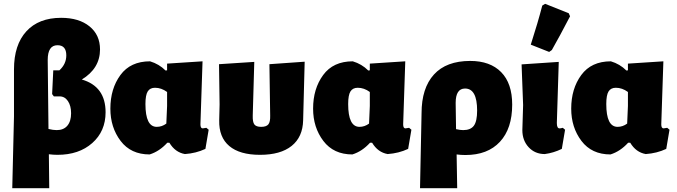

<svg xmlns="http://www.w3.org/2000/svg" viewBox="-20 -797 3534 1002"><path d="M44 185 53 -190V-435Q53 -563 117.5 -633.5Q182 -704 299 -704Q392 -704 447 -659.5Q502 -615 502 -539Q502 -440 407 -382Q531 -346 531 -211Q531 -112 461.5 -50.5Q392 11 280 11Q258 11 235 8L237 185ZM229 -484 233 -124Q257 -118 276 -118Q312 -118 331.5 -141Q351 -164 351 -206Q351 -245 334.5 -269.5Q318 -294 291 -294H261L252 -306L258 -430H290Q326 -463 326 -508Q326 -561 280 -561Q229 -561 229 -484Z M761 9Q663 9 609.5 -61.5Q556 -132 556 -230Q556 -334 608.5 -405.5Q661 -477 763 -477Q810 -463 844 -429L852 -430V-465L1037 -477L1026 -148Q1026 -127 1038 -127Q1039 -127 1057 -130L1069 -120L1052 -20Q1003 3 945 7Q894 -2 864 -52H853Q812 -7 761 9ZM739 -254Q739 -135 798 -135Q825 -135 848 -152L852 -244V-317Q822 -339 789 -339Q763 -339 751 -320Q739 -301 739 -254Z M1337 11Q1231 11 1176.5 -35Q1122 -81 1124 -169L1126 -252L1123 -462L1307 -474L1299 -194Q1298 -160 1307.5 -147.5Q1317 -135 1343 -135Q1370 -135 1380.5 -148Q1391 -161 1390 -194L1386 -462L1570 -475L1562 -169Q1560 -82 1502 -35.5Q1444 11 1337 11Z M1819 9Q1721 9 1667.5 -61.5Q1614 -132 1614 -230Q1614 -334 1666.5 -405.5Q1719 -477 1821 -477Q1868 -463 1902 -429L1910 -430V-465L2095 -477L2084 -148Q2084 -127 2096 -127Q2097 -127 2115 -130L2127 -120L2110 -20Q2061 3 2003 7Q1952 -2 1922 -52H1911Q1870 -7 1819 9ZM1797 -254Q1797 -135 1856 -135Q1883 -135 1906 -152L1910 -244V-317Q1880 -339 1847 -339Q1821 -339 1809 -320Q1797 -301 1797 -254Z M2172 185 2180 -206Q2180 -337 2244.5 -408Q2309 -479 2434 -479Q2538 -479 2595.5 -420.5Q2653 -362 2653 -251Q2653 -126 2589 -57Q2525 12 2409 12Q2385 12 2363 9L2366 185ZM2358 -260 2360 -123Q2382 -118 2397 -118Q2436 -118 2453 -141Q2470 -164 2470 -220Q2470 -335 2407 -335Q2358 -335 2358 -260Z M2810 -768 2825 -777 2948 -728 2955 -712Q2901 -608 2860 -536L2846 -526L2750 -564Q2787 -679 2810 -768ZM2823 7Q2772 7 2739 -28.5Q2706 -64 2706 -118L2710 -249L2702 -461L2896 -474L2886 -155Q2886 -127 2900 -127Q2907 -127 2917 -130L2929 -120L2912 -20Q2869 1 2823 7Z M3166 9Q3068 9 3014.5 -61.5Q2961 -132 2961 -230Q2961 -334 3013.5 -405.5Q3066 -477 3168 -477Q3215 -463 3249 -429L3257 -430V-465L3442 -477L3431 -148Q3431 -127 3443 -127Q3444 -127 3462 -130L3474 -120L3457 -20Q3408 3 3350 7Q3299 -2 3269 -52H3258Q3217 -7 3166 9ZM3144 -254Q3144 -135 3203 -135Q3230 -135 3253 -152L3257 -244V-317Q3227 -339 3194 -339Q3168 -339 3156 -320Q3144 -301 3144 -254Z"/></svg>

Font: Alegreya Sans Black
Style: Regular
Weight: 900
Designer: Juan Pablo del Peral
Foundry: Huerta Tipografica
Version: Version 2.007